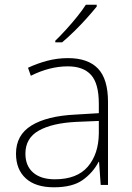

<svg xmlns="http://www.w3.org/2000/svg" viewBox="-20 -786 561 816"><path d="M269 -539Q354 -539 396.5 -494.5Q439 -450 439 -353V0H408L401 -98H399Q375 -52 331.5 -21Q288 10 209 10Q131 10 89.5 -28Q48 -66 48 -133Q48 -212 113.5 -252.5Q179 -293 300 -299L400 -305V-345Q400 -431 367 -467.5Q334 -504 268 -504Q191 -504 111 -464L99 -498Q137 -516 180 -527.5Q223 -539 269 -539ZM304 -268Q202 -263 145 -231Q88 -199 88 -133Q88 -81 121 -52.5Q154 -24 213 -24Q307 -24 353 -77.5Q399 -131 400 -219V-272ZM391 -758Q374 -737 349.5 -709.5Q325 -682 297 -654.5Q269 -627 244 -606H215V-613Q236 -633 261 -660.5Q286 -688 308.5 -716Q331 -744 345 -766H391Z"/></svg>

Font: Noto Sans Arabic UI XLt
Style: Regular
Weight: 200
Designer: Monotype Design Team, Nadine Chahine and Nizar Qandah
Foundry: Monotype Imaging Inc.
Version: Version 2.010; ttfautohint (v1.8.4.7-5d5b)